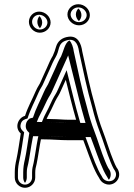

<svg xmlns="http://www.w3.org/2000/svg" viewBox="-20 -832 634 910"><path d="M354.4 -712C382.7 -712 405.9 -733.9 405.9 -760.5C405.9 -788 380.5 -812 351.2 -812C322.9 -812 299.6 -790.1 299.6 -763.5C299.6 -736 325 -712 354.4 -712ZM168.5 -677C196.7 -677 219.9 -698.9 219.9 -725.5C219.9 -753 194.5 -777 165.5 -777C138.9 -777 117 -755.1 117 -728.5C117 -701 140.9 -677 168.5 -677ZM517.9 -70C500.7 -110.2 483 -171 466.5 -213.2C452.5 -250 443.2 -280.8 431.8 -326.4C406.7 -413.7 390 -496 369.7 -588.7C364.9 -623.6 350.2 -663.9 304.7 -657.9C274.2 -653.9 253.6 -637.4 245.7 -610.5C240.8 -594.1 237.9 -584.2 230.4 -567.9C219.3 -549.6 211 -530.5 202.5 -510.4L189.8 -482.6C184.9 -472.6 179.8 -461.3 174.8 -449.2C166.2 -427.6 160.4 -425.6 148.6 -398.5C132.2 -359.5 112.4 -326 98.6 -282.9C65.5 -274 46.9 -227.4 78.4 -199.4C73.4 -167.8 64 -103 58.2 -78.2C53.3 -57.5 50 -37.5 50 -15.5V9.5C50 36.1 71.9 58 98.5 58C125.1 58 147 36.1 147 9.5V-14.5C147 -30.1 149.7 -39.3 153.8 -56.1C159.3 -81.3 167.4 -139.5 173.9 -171.5H187.5C226.7 -171.5 265.6 -167.5 303.4 -167.5H374.8L388.2 -131.2C404.6 -86.7 425.6 -25 449.1 10.3L454.1 19.4C461.1 30.3 471.2 37.7 484 41.2C523.3 52 561 10.1 537.9 -30.4L532 -39.3L525.3 -52.7ZM200.9 -268.4C201.5 -269.9 202.7 -272.6 203.3 -273.8C215.7 -297.3 230.7 -327.6 241.6 -352C253 -374.9 258.6 -377.9 270.4 -406.2C277.8 -423.2 284.6 -437.6 291.7 -453.6C307.3 -391.2 322.4 -327.9 340.7 -264.5H303.4C279.9 -264.5 254.3 -267.5 230.3 -267.5C220.2 -268 211.8 -268.3 200.9 -268.4ZM354.4 -727C332.7 -727 314.6 -745.2 314.6 -763.5C314.6 -781.1 330.4 -797 351.2 -797C372.8 -797 390.9 -778.8 390.9 -760.5C390.9 -742.9 375.1 -727 354.4 -727ZM168.5 -692C149.4 -692 132 -709.4 132 -728.5C132 -746.8 147.2 -762 165.5 -762C186.8 -762 204.9 -743.8 204.9 -725.5C204.9 -707.9 189.2 -692 168.5 -692ZM504.1 -64 511.7 -46.3 519 -31.7 525.1 -22.6C530.4 -12.9 530.9 -4.6 528.9 2.9C521.3 32.4 482.3 34.5 466.9 11.6L461.9 2.5C440.2 -30.1 418.9 -91.5 402.3 -136.4L385.3 -182.5H303.4C266.7 -182.5 227.7 -186.5 187.5 -186.5H161.7L159.2 -174.5C152.5 -141.8 144.4 -83.2 139.2 -59.5C135.3 -43.7 132 -32 132 -14.5V9.5C132 27.8 116.8 43 98.5 43C80.2 43 65 27.8 65 9.5V-15.5C65 -36 68.1 -54.7 72.8 -74.8C79.7 -104.3 89.1 -171 94.5 -205.1C81.6 -216.6 73.2 -226.1 78.7 -245.4C83.4 -261.5 94.9 -266.3 110.4 -270.5C124.6 -315.1 144.4 -349.9 162.4 -392.5C173.2 -417.3 179 -419.3 188.7 -443.6C193.5 -455.3 198.4 -466.1 203.4 -476.1L216.2 -504.3C224.9 -524.8 232.8 -542.8 243.2 -560.2C252.8 -576.1 255.3 -590.3 260.1 -606.2C265.1 -623.3 275.2 -634 291.6 -639.3C332.5 -653.5 349.1 -628.6 354.9 -586.1C375.1 -493.5 392.1 -410.1 417.3 -322.5C428.6 -277.2 438.3 -245.1 452.5 -207.8C468.7 -166.4 486.3 -105.7 504.1 -64ZM200.7 -253.4C211.5 -253.3 219.6 -253 229.5 -252.5L229.9 -252.5H230.3C253.1 -252.5 278.6 -249.5 303.4 -249.5H360.7L355.1 -268.7C336.9 -331.6 321.9 -394.7 306.3 -457.2L295.8 -499.3L278 -459.7C270.9 -443.8 264.2 -429.5 256.6 -412.1C245.3 -385 240.8 -384.2 228 -358.4C217 -333.8 202.4 -304.2 190 -280.9C189 -279 187.9 -276.2 187.1 -274.2L178.6 -253.7ZM354 -732.2C360.4 -738.5 365.9 -748.9 365.9 -760.5C365.9 -773 359.8 -784.3 351.5 -791.8C345.1 -785.5 339.6 -775.1 339.6 -763.5C339.6 -751 345.7 -739.7 354 -732.2ZM169.2 -698.4C175.2 -704.8 179.9 -714.7 179.9 -725.5C179.9 -737.3 174.6 -748 166.9 -755.6C161.4 -749.1 157 -739.2 157 -728.5C157 -716.7 161.8 -706.2 169.2 -698.4ZM478.4 -67.6C460.9 -108.4 443.3 -169.2 426.9 -211.1C412.8 -248.1 403.3 -279.4 392 -324.9C366.8 -412.4 350.1 -494.6 329.8 -587.7C326.9 -608.4 320.2 -629.5 308.9 -640.4C287.3 -629 281.5 -590.5 269.6 -565C258.8 -547 250.6 -528.4 242 -507.9L229.2 -479.9C224.3 -470 219.3 -458.9 214.3 -447C205.2 -424.1 199.4 -422.1 188.1 -396.1C170.6 -354.5 150.6 -319.5 136.2 -274.5L122 -270.7C120.1 -270 108.3 -262.4 104.1 -248C98.1 -227.1 105.6 -213.8 118.9 -202C113.7 -169.4 104.3 -103.6 98 -76.9C93.2 -56.5 90 -37 90 -15.5V9.5C90 19.3 93.3 28 98.5 34.8C103.2 28.6 107 19.3 107 9.5V-14.5C107 -30.8 110 -41 114 -57.4C119.4 -81.9 127.4 -140.4 134 -172.6L136.8 -186.5H187.5C233.8 -186.5 273.1 -182.5 303.4 -182.5H409.7L427.9 -133.2C444.3 -88.6 465.3 -27.3 488.1 7L493.1 16C493.8 17.2 494.8 18.5 496.2 20.2C505 9 508.9 -9.2 498.9 -27.1L492.9 -36.1L485.9 -50.1ZM199.4 -253.4 154.5 -254.1 161.4 -270.7C162.1 -272.4 163.1 -274.7 163.9 -276.6C176.6 -300.4 191.2 -330 202.2 -354.6C214.3 -379 219.3 -380.8 230.9 -408.6C238.4 -425.8 245.1 -440.1 252.3 -456.1L303.1 -569.3L331.6 -455C347.1 -392.5 362.2 -329.3 380.5 -266.1L385.3 -249.5H303.4C271.2 -249.5 245.7 -252.5 230.3 -252.5H227.6C217.7 -253 210.2 -253.3 199.4 -253.4Z"/></svg>

Font: HoneyBee
Style: Blur
Weight: 700
Foundry: Cannot Into Space Fonts
Version: Version 0.89